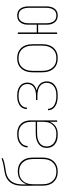

<svg xmlns="http://www.w3.org/2000/svg" viewBox="858 -1634 783 2540"><g transform="rotate(-90 1250.0 -363.5)"><path d="M250 8Q224 8 198 2.5Q172 -3 149.5 -16.5Q127 -30 109.5 -50Q92 -70 82 -94.5Q72 -119 68 -145Q64 -171 64 -197V-315Q64 -346 63.5 -377.5Q63 -409 63 -440Q63 -467 65 -494Q67 -521 73.5 -546.5Q80 -572 93 -596Q106 -620 125 -638.5Q144 -657 168 -669.5Q192 -682 218 -688.5Q244 -695 270.5 -699Q297 -703 323.5 -707.5Q350 -712 376 -719Q402 -726 427 -735V-717Q398 -706 367.5 -698.5Q337 -691 306.5 -686.5Q276 -682 245 -676.5Q214 -671 186 -658Q158 -645 136 -622Q114 -599 101.5 -570.5Q89 -542 85 -511Q81 -480 81 -449Q81 -437 81.5 -425Q82 -413 82 -401Q91 -428 107.5 -451.5Q124 -475 147 -491Q170 -507 197.5 -513.5Q225 -520 253 -520Q279 -520 305 -514.5Q331 -509 353 -495.5Q375 -482 392 -461.5Q409 -441 419 -417Q429 -393 432.5 -367Q436 -341 436 -315V-197Q436 -171 432 -145Q428 -119 418 -94.5Q408 -70 390.5 -50Q373 -30 350.5 -16.5Q328 -3 302 2.5Q276 8 250 8ZM250 -10Q274 -10 297.5 -15Q321 -20 341 -32.5Q361 -45 376.5 -63.5Q392 -82 401 -104Q410 -126 413.5 -149.5Q417 -173 417 -197V-315Q417 -339 413.5 -362.5Q410 -386 401 -408Q392 -430 376.5 -448.5Q361 -467 341 -479.5Q321 -492 297.5 -497Q274 -502 250 -502Q226 -502 202.5 -497Q179 -492 159 -479.5Q139 -467 123.5 -448.5Q108 -430 99 -408Q90 -386 86.5 -362.5Q83 -339 83 -315V-197Q83 -173 86.5 -149.5Q90 -126 99 -104Q108 -82 123.5 -63.5Q139 -45 159 -32.5Q179 -20 202.5 -15Q226 -10 250 -10Z M742 8Q720 8 698.5 5.5Q677 3 656.5 -4.5Q636 -12 618 -25Q600 -38 587.5 -55.5Q575 -73 569.5 -94.5Q564 -116 564 -138Q564 -162 571 -184.5Q578 -207 594 -225Q610 -243 631 -254.5Q652 -266 674.5 -272.5Q697 -279 720.5 -281Q744 -283 768 -283H909V-345Q909 -366 905 -388Q901 -410 892 -429.5Q883 -449 867.5 -465.5Q852 -482 832.5 -492Q813 -502 791.5 -506Q770 -510 748 -510Q730 -510 711.5 -508Q693 -506 675 -500Q657 -494 641 -483.5Q625 -473 613.5 -458.5Q602 -444 596 -426.5Q590 -409 589 -390H570Q570 -411 577 -431.5Q584 -452 597 -468.5Q610 -485 627.5 -497Q645 -509 665 -516Q685 -523 706 -525.5Q727 -528 748 -528Q773 -528 797 -523.5Q821 -519 842.5 -508Q864 -497 881.5 -479Q899 -461 909.5 -439Q920 -417 924 -393Q928 -369 928 -345V0H909V-97Q899 -72 882.5 -51Q866 -30 843.5 -16.5Q821 -3 795 2.5Q769 8 742 8ZM745 -10Q768 -10 790 -14Q812 -18 831.5 -29Q851 -40 866.5 -56.5Q882 -73 891.5 -93Q901 -113 905 -135.5Q909 -158 909 -180V-265H768Q747 -265 726 -263.5Q705 -262 684.5 -256.5Q664 -251 645 -241Q626 -231 611.5 -216Q597 -201 590 -180.5Q583 -160 583 -139Q583 -120 588.5 -101Q594 -82 605.5 -66Q617 -50 633.5 -39Q650 -28 668.5 -21.5Q687 -15 706.5 -12.5Q726 -10 745 -10Z M1253 8Q1232 8 1210.5 6Q1189 4 1168.5 -1.5Q1148 -7 1128.5 -17Q1109 -27 1094 -42Q1079 -57 1070.5 -77Q1062 -97 1062 -118V-120H1081V-118Q1081 -100 1089.5 -82Q1098 -64 1111.5 -51.5Q1125 -39 1142.5 -31Q1160 -23 1178 -18Q1196 -13 1215 -11.5Q1234 -10 1253 -10Q1273 -10 1293 -12Q1313 -14 1332.5 -20Q1352 -26 1369.5 -37Q1387 -48 1399.5 -63.5Q1412 -79 1418.5 -98.5Q1425 -118 1425 -138Q1425 -158 1418.5 -177.5Q1412 -197 1398.5 -212Q1385 -227 1367 -236.5Q1349 -246 1329.5 -251.5Q1310 -257 1290 -259Q1270 -261 1250 -261H1197V-279H1250Q1268 -279 1286.5 -281Q1305 -283 1322.5 -288Q1340 -293 1356.5 -302Q1373 -311 1385 -324.5Q1397 -338 1403 -356Q1409 -374 1409 -392Q1409 -411 1403.5 -429Q1398 -447 1386.5 -461Q1375 -475 1359 -485Q1343 -495 1325.5 -500.5Q1308 -506 1289.5 -508Q1271 -510 1253 -510Q1235 -510 1217.5 -508.5Q1200 -507 1183 -502Q1166 -497 1150.5 -488.5Q1135 -480 1123 -467Q1111 -454 1104 -437.5Q1097 -421 1097 -403V-400H1078V-404Q1078 -424 1085.5 -443Q1093 -462 1106 -477Q1119 -492 1137 -502Q1155 -512 1174 -518Q1193 -524 1213 -526Q1233 -528 1253 -528Q1274 -528 1294.5 -525.5Q1315 -523 1335 -516.5Q1355 -510 1373 -498.5Q1391 -487 1403.5 -470.5Q1416 -454 1422 -433.5Q1428 -413 1428 -393Q1428 -371 1421 -349.5Q1414 -328 1399 -312Q1384 -296 1364 -286Q1344 -276 1323 -271Q1347 -265 1369.5 -255Q1392 -245 1409.5 -227.5Q1427 -210 1435.5 -186Q1444 -162 1444 -138Q1444 -115 1437.5 -93Q1431 -71 1417 -53.5Q1403 -36 1383.5 -23.5Q1364 -11 1342.5 -4Q1321 3 1298 5.5Q1275 8 1253 8Z M1750 8Q1724 8 1697.5 2.5Q1671 -3 1648.5 -17Q1626 -31 1609 -51.5Q1592 -72 1582 -96.5Q1572 -121 1568 -147.5Q1564 -174 1564 -200V-320Q1564 -346 1568 -372.5Q1572 -399 1582 -423.5Q1592 -448 1609 -468.5Q1626 -489 1648.5 -503Q1671 -517 1697.5 -522.5Q1724 -528 1750 -528Q1776 -528 1802.5 -522.5Q1829 -517 1851.5 -503Q1874 -489 1891 -468.5Q1908 -448 1918 -423.5Q1928 -399 1932 -372.5Q1936 -346 1936 -320V-200Q1936 -174 1932 -147.5Q1928 -121 1918 -96.5Q1908 -72 1891 -51.5Q1874 -31 1851.5 -17Q1829 -3 1802.5 2.5Q1776 8 1750 8ZM1750 -10Q1774 -10 1797.5 -15Q1821 -20 1841.5 -33Q1862 -46 1877 -65Q1892 -84 1901 -106Q1910 -128 1913.5 -152Q1917 -176 1917 -200V-320Q1917 -344 1913.5 -368Q1910 -392 1901 -414Q1892 -436 1877 -455Q1862 -474 1841.5 -487Q1821 -500 1797.5 -505Q1774 -510 1750 -510Q1726 -510 1702.5 -505Q1679 -500 1658.5 -487Q1638 -474 1623 -455Q1608 -436 1599 -414Q1590 -392 1586.5 -368Q1583 -344 1583 -320V-200Q1583 -176 1586.5 -152Q1590 -128 1599 -106Q1608 -84 1623 -65Q1638 -46 1658.5 -33Q1679 -20 1702.5 -15Q1726 -10 1750 -10Z M2315 8Q2297 8 2279 3.5Q2261 -1 2246.5 -11.5Q2232 -22 2221.5 -37Q2211 -52 2204.5 -69Q2198 -86 2196 -104Q2194 -122 2194 -140V-251H2091V0H2072V-520H2091V-269H2194V-380Q2194 -398 2196 -416Q2198 -434 2204.5 -451Q2211 -468 2221.5 -483Q2232 -498 2246.5 -508.5Q2261 -519 2279 -523.5Q2297 -528 2315 -528Q2333 -528 2351 -523.5Q2369 -519 2383.5 -508.5Q2398 -498 2408.5 -483Q2419 -468 2425 -451Q2431 -434 2433.5 -416Q2436 -398 2436 -380V-140Q2436 -122 2433.5 -104Q2431 -86 2425 -69Q2419 -52 2408.5 -37Q2398 -22 2383.5 -11.5Q2369 -1 2351 3.5Q2333 8 2315 8ZM2315 -10Q2330 -10 2345.5 -14Q2361 -18 2373.5 -27.5Q2386 -37 2394.5 -50.5Q2403 -64 2408 -78.5Q2413 -93 2415 -108.5Q2417 -124 2417 -140V-380Q2417 -396 2415 -411.5Q2413 -427 2408 -441.5Q2403 -456 2394.5 -469.5Q2386 -483 2373.5 -492.5Q2361 -502 2345.5 -506Q2330 -510 2315 -510Q2299 -510 2284 -506Q2269 -502 2256.5 -492.5Q2244 -483 2235.5 -469.5Q2227 -456 2222 -441.5Q2217 -427 2215 -411.5Q2213 -396 2213 -380V-140Q2213 -124 2215 -108.5Q2217 -93 2222 -78.5Q2227 -64 2235.5 -50.5Q2244 -37 2256.5 -27.5Q2269 -18 2284 -14Q2299 -10 2315 -10Z"/></g></svg>

Font: Iosevka Thin
Style: Regular
Weight: 100
Monospace: yes
Designer: Belleve Invis
Foundry: Belleve Invis
Version: Version 32.5.0; ttfautohint (v1.8.4)